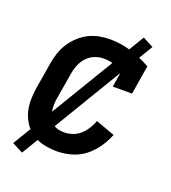

<svg xmlns="http://www.w3.org/2000/svg" viewBox="-122 -677 743 833"><g transform="rotate(20 250.0 -260.0)"><path d="M214 8Q184 8 155.5 2Q127 -4 103.5 -18.5Q80 -33 64 -55.5Q48 -78 40 -105Q32 -132 32 -162Q32 -192 37 -221L57 -341Q61 -366 69 -390Q77 -414 91 -436Q105 -458 125 -476.5Q145 -495 167.5 -506.5Q190 -518 215.5 -523Q241 -528 265 -528Q317 -528 365.5 -512.5Q414 -497 457 -473L435 -339H346L359 -418Q337 -427 314.5 -433.5Q292 -440 268 -440Q247 -440 226 -431.5Q205 -423 190 -406Q175 -389 167 -368.5Q159 -348 156 -327L136 -207Q133 -192 133 -177Q133 -162 135.5 -147.5Q138 -133 143.5 -120Q149 -107 160 -97.5Q171 -88 185 -84Q199 -80 215 -80Q234 -80 253.5 -86.5Q273 -93 288.5 -107Q304 -121 315 -138.5Q326 -156 333 -175L421 -143Q409 -112 389 -83Q369 -54 341.5 -32.5Q314 -11 280 -1.5Q246 8 214 8ZM74 65 24 39 400 -585 449 -559Z"/></g></svg>

Font: Iosevka Curly Slab Semibold
Style: Italic
Weight: 600
Italic angle: -9°
Monospace: yes
Designer: Belleve Invis
Foundry: Belleve Invis
Version: Version 22.1.2; ttfautohint (v1.8.4)